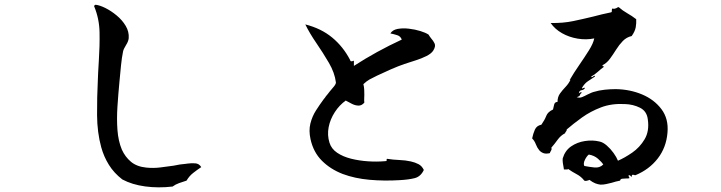

<svg xmlns="http://www.w3.org/2000/svg" viewBox="-20 -769 3040 810"><path d="M829 -64Q811 -52 794.5 -39Q778 -26 767 -7Q751 -2 735.5 3.5Q720 9 708 18Q648 25 592.5 17.5Q537 10 496 -12Q461 -39 439.5 -73.5Q418 -108 407 -148Q390 -210 389.5 -283.5Q389 -357 393 -437Q393 -443 393.5 -449.5Q394 -456 394 -462Q395 -475 395.5 -488Q396 -501 397 -514Q401 -574 400 -632Q399 -690 377 -743Q377 -745 379.5 -747Q382 -749 383 -749Q401 -747 425 -735Q449 -723 472.5 -703.5Q496 -684 510.5 -659.5Q525 -635 523 -608Q522 -595 511.5 -578.5Q501 -562 499 -551Q494 -527 490.5 -493Q487 -459 484 -425Q479 -373 475.5 -320Q472 -267 475.5 -220.5Q479 -174 494 -138Q508 -107 532.5 -86.5Q557 -66 597 -62Q627 -59 655.5 -62.5Q684 -66 712 -70Q725 -73 738.5 -75Q752 -77 765 -78Q767 -78 772 -79Q787 -81 803.5 -80Q820 -79 829 -64Z M1808 -556Q1800 -543 1779 -532.5Q1758 -522 1732.5 -514Q1707 -506 1686 -499Q1660 -490 1629 -476.5Q1598 -463 1571 -450Q1550 -440 1538.5 -433.5Q1527 -427 1513 -414Q1516 -402 1516.5 -391.5Q1517 -381 1517 -369Q1517 -362 1516.5 -354Q1516 -346 1517 -336Q1506 -323 1492 -323.5Q1478 -324 1464.5 -331Q1451 -338 1440 -344Q1439 -345 1439 -345Q1412 -326 1392.5 -296Q1373 -266 1366.5 -232.5Q1360 -199 1370 -167Q1378 -141 1402.5 -124.5Q1427 -108 1461 -99.5Q1495 -91 1532.5 -88.5Q1570 -86 1604 -89Q1610 -89 1611 -91Q1612 -93 1611 -95Q1611 -99 1613 -99Q1638 -95 1664.5 -94Q1691 -93 1713 -88Q1731 -84 1745.5 -76.5Q1760 -69 1768 -52Q1755 -24 1729.5 -17.5Q1704 -11 1666 -9Q1601 -5 1539 -10.5Q1477 -16 1426 -35Q1374 -55 1338 -91Q1302 -127 1290 -182Q1282 -218 1289.5 -248Q1297 -278 1313 -303Q1329 -328 1346 -351Q1349 -354 1351 -357Q1353 -360 1355 -363Q1358 -367 1362.5 -372Q1367 -377 1371 -383Q1381 -394 1389.5 -405Q1398 -416 1397 -422Q1392 -462 1367.5 -504Q1343 -546 1314.5 -587.5Q1286 -629 1268 -666Q1335 -649 1381.5 -610.5Q1428 -572 1457 -516Q1458 -511 1460.5 -510.5Q1463 -510 1467 -511Q1471 -513 1473 -513V-491Q1521 -522 1571 -549.5Q1621 -577 1675 -602Q1670 -616 1656 -620.5Q1642 -625 1627 -628Q1636 -643 1657.5 -647Q1679 -651 1705 -648Q1731 -645 1753.5 -638Q1776 -631 1788 -623Q1790 -619 1793 -615Q1796 -611 1799 -607Q1808 -597 1813.5 -585.5Q1819 -574 1808 -556Z M2796 -210Q2791 -147 2755 -100.5Q2719 -54 2661 -30Q2659 -29 2655 -31Q2651 -32 2648 -31.5Q2645 -31 2645 -23Q2642 -24 2640.5 -26.5Q2639 -29 2635 -30Q2629 -29 2633 -24Q2636 -20 2635 -17Q2632 -16 2621 -16Q2613 -16 2605 -15Q2597 -14 2596 -7Q2587 -5 2578 -3Q2569 -1 2561 2Q2549 5 2537.5 7.5Q2526 10 2514 10Q2503 9 2491.5 4.5Q2480 0 2467 -10Q2465 -10 2462 -8Q2458 -7 2453.5 -6Q2449 -5 2445 -7Q2432 -24 2413 -34Q2394 -44 2377 -56Q2374 -53 2367 -54Q2362 -54 2359 -54Q2359 -56 2358 -61Q2356 -71 2354.5 -81.5Q2353 -92 2354 -101Q2364 -134 2389.5 -151.5Q2415 -169 2447.5 -174Q2480 -179 2509 -172Q2524 -169 2540 -155Q2556 -141 2568.5 -123.5Q2581 -106 2587 -91Q2615 -103 2647 -125Q2679 -147 2699.5 -181.5Q2720 -216 2713 -265Q2709 -300 2680 -314.5Q2651 -329 2616 -330Q2560 -333 2515.5 -316Q2471 -299 2435.5 -273.5Q2400 -248 2371 -223Q2371 -217 2368 -214.5Q2365 -212 2364 -207Q2345 -197 2332.5 -179.5Q2320 -162 2306 -146Q2308 -140 2306.5 -137.5Q2305 -135 2304 -132Q2300 -127 2300 -123Q2283 -119 2272.5 -123Q2262 -127 2255 -135Q2246 -146 2240.5 -160.5Q2235 -175 2225 -185Q2229 -205 2236.5 -222Q2244 -239 2264 -243Q2278 -263 2284.5 -280Q2291 -297 2313 -307Q2315 -318 2318 -328.5Q2321 -339 2332 -339Q2332 -360 2342.5 -374.5Q2353 -389 2366 -402.5Q2379 -416 2387 -433L2383 -431Q2401 -462 2423.5 -494.5Q2446 -527 2464.5 -556.5Q2483 -586 2487 -607Q2453 -600 2417 -606Q2381 -612 2351 -629Q2321 -646 2303 -672Q2355 -671 2398 -680Q2441 -689 2482 -699Q2501 -704 2519.5 -708.5Q2538 -713 2558 -717Q2562 -718 2561 -725Q2561 -732 2564 -733Q2570 -731 2574 -732.5Q2578 -734 2581 -735Q2586 -739 2590 -739Q2607 -724 2626.5 -713Q2646 -702 2664 -688Q2665 -671 2662 -654Q2659 -637 2645 -617Q2623 -612 2607.5 -596Q2592 -580 2579.5 -560Q2567 -540 2553.5 -521.5Q2540 -503 2522 -494Q2521 -490 2525 -489Q2529 -488 2529 -488Q2515 -478 2502.5 -466.5Q2490 -455 2474 -446Q2476 -440 2483 -447Q2490 -452 2490 -446Q2475 -436 2460.5 -426.5Q2446 -417 2435 -398Q2436 -394 2439 -397Q2445 -400 2448 -398Q2444 -390 2433.5 -388.5Q2423 -387 2422 -375Q2422 -375 2425.5 -378Q2429 -381 2435 -378Q2428 -374 2427 -368.5Q2426 -363 2413 -359Q2425 -355 2436 -359.5Q2447 -364 2458 -370Q2465 -373 2471 -376Q2477 -379 2484 -381Q2507 -388 2531 -390.5Q2555 -393 2578 -393Q2638 -392 2689 -370.5Q2740 -349 2770.5 -308.5Q2801 -268 2796 -210ZM2525 -75Q2518 -86 2502.5 -99.5Q2487 -113 2464 -117Q2455 -110 2447.5 -94.5Q2440 -79 2445 -69Q2446 -69 2450 -68Q2465 -65 2487.5 -62.5Q2510 -60 2525 -75Z"/></svg>

Font: Yuji Syuku
Style: Regular
Weight: 400
Designer: Kataoka Yuji
Foundry: Kinuta Font Factory
Version: Version 3.002